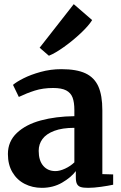

<svg xmlns="http://www.w3.org/2000/svg" viewBox="-20 -892 584 923"><path d="M337.5 -333.5V-362.5Q337.5 -400.5 328.8 -423.2Q320 -446 298 -457.5Q276 -469 235.5 -469Q186.5 -469 147.2 -456.5Q108 -444 70.5 -426L42.5 -484Q58.5 -498 93 -515.5Q127.5 -533 175.2 -546.2Q223 -559.5 275 -559.5Q348 -559.5 390.8 -539.5Q433.5 -519.5 452.8 -476.5Q472 -433.5 472 -362V-55L524 -53.5V-4Q501 1 465.8 6Q430.5 11 403.5 11Q380 11 367.8 7Q355.5 3 350 -7.8Q344.5 -18.5 344.5 -39.5V-69.5Q321.5 -39 278.5 -14Q235.5 11 181 11Q136 11 98.8 -8Q61.5 -27 39.8 -63.8Q18 -100.5 18 -151.5Q18 -212 61 -252.8Q104 -293.5 176 -313Q248 -332.5 337.5 -333.5ZM337.5 -111.5V-277.5Q279.5 -277.5 241 -263Q202.5 -248.5 184.2 -223.8Q166 -199 166 -167Q166 -120.5 187.8 -95Q209.5 -69.5 246.5 -69.5Q267.5 -69.5 293.2 -81.5Q319 -93.5 337.5 -111.5ZM214.5 -624.5 170.5 -662.5 334.5 -872 423 -795.5Q406.5 -768.5 368.2 -732.5Q330 -696.5 287.5 -666.2Q245 -636 216 -624.5Z"/></svg>

Font: Merriweather Text
Style: Bold
Weight: 700
Designer: Eben Sorkin
Foundry: Eben Sorkin
Version: Version 2.100